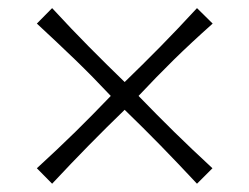

<svg xmlns="http://www.w3.org/2000/svg" viewBox="-20 -541 613 473"><path d="M108.4 -88.4 70.8 -126.5Q123 -174.3 165.8 -216.3Q208.5 -258.3 252.9 -304.7Q208 -352.5 165.8 -393.3Q123.5 -434.1 70.8 -482.9L108.4 -521Q156.2 -469.2 198.5 -426.5Q240.7 -383.8 287.1 -338.9Q333.5 -383.8 375.5 -426.5Q417.5 -469.2 465.3 -521L503.9 -482.9Q450.7 -435.5 408.4 -394Q366.2 -352.5 321.3 -304.7Q366.2 -258.3 408.9 -216.3Q451.7 -174.3 503.4 -126.5L465.3 -88.4Q416.5 -140.6 375 -183.1Q333.5 -225.6 287.1 -270.5Q240.7 -225.6 199 -183.1Q157.2 -140.6 108.4 -88.4Z"/></svg>

Font: Pinar DS1-Light
Style: Regular
Weight: 300
Designer: Amin Abedi
Version: Version 2.000